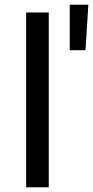

<svg xmlns="http://www.w3.org/2000/svg" viewBox="-20 -795 395 815"><path d="M91 -742H187V0H91ZM276 -775H355L343 -582H276Z"/></svg>

Font: CMG Sans Medium
Style: Regular
Weight: 500
Designer: Julieta Ulanovsky
Foundry: Julieta Ulanovsky
Version: Version 7.200